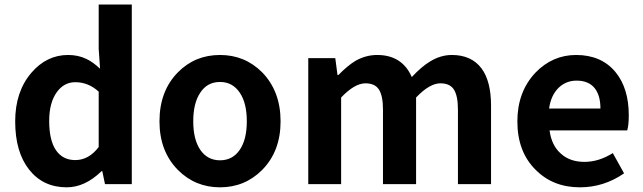

<svg xmlns="http://www.w3.org/2000/svg" viewBox="-20 -799 2789 833"><path d="M269.5 13.7Q167 13.7 106.4 -63Q45.9 -139.6 45.9 -272.5Q45.9 -401.4 116.2 -483.4Q182.6 -560.5 275.4 -560.5Q318.4 -560.5 353.5 -543.9Q381.8 -531.2 414.1 -501L408.2 -586.9V-779.3H551.8V-389.6V0H435.5L423.8 -56.6H420.9Q348.6 13.7 269.5 13.7ZM306.6 -104.5Q365.2 -104.5 408.2 -161.1V-281.2V-401.4Q363.3 -442.4 306.6 -442.4Q257.8 -442.4 226.6 -399.4Q193.4 -353.5 193.4 -274.4Q193.4 -190.4 222.7 -147.5Q252 -104.5 306.6 -104.5Z M934.6 13.7Q827.1 13.7 752 -61.5Q671.9 -142.6 671.9 -272.5Q671.9 -404.3 752 -485.4Q826.2 -560.5 934.6 -560.5Q1042 -560.5 1117.2 -485.4Q1197.3 -403.3 1197.3 -272.5Q1197.3 -142.6 1117.2 -61.5Q1042 13.7 934.6 13.7ZM934.6 -103.5Q989.3 -103.5 1020.5 -149.4Q1050.8 -194.3 1050.8 -272.9Q1050.8 -351.6 1020.5 -396.5Q989.3 -443.4 934.6 -443.4Q878.9 -443.4 848.6 -396.5Q818.4 -351.6 818.4 -272.9Q818.4 -194.3 848.6 -149.4Q879.9 -103.5 934.6 -103.5Z M1317.4 0V-273.4V-546.9H1434.6L1444.3 -473.6H1448.2Q1488.3 -514.6 1522.5 -535.2Q1567.4 -560.5 1616.2 -560.5Q1724.6 -560.5 1766.6 -464.8Q1809.6 -510.7 1845.7 -532.2Q1891.6 -560.5 1940.4 -560.5Q2025.4 -560.5 2069.3 -502Q2110.4 -446.3 2110.4 -340.8V0H1966.8V-323.2Q1966.8 -384.8 1948.2 -412.1Q1930.7 -437.5 1890.6 -437.5Q1843.8 -437.5 1785.2 -376V0H1641.6V-323.2Q1641.6 -384.8 1623 -412.1Q1605.5 -437.5 1565.4 -437.5Q1518.6 -437.5 1460 -376V0Z M2496.1 13.7Q2378.9 13.7 2303.7 -62.5Q2224.6 -140.6 2224.6 -272.5Q2224.6 -400.4 2302.7 -483.4Q2377 -560.5 2479.5 -560.5Q2588.9 -560.5 2650.4 -486.3Q2708 -416 2708 -298.8Q2708 -255.9 2701.2 -233.4H2532.2H2364.3Q2373 -167 2414.1 -131.8Q2453.1 -96.7 2515.6 -96.7Q2578.1 -96.7 2638.7 -134.8L2687.5 -46.9Q2599.6 13.7 2496.1 13.7ZM2362.3 -328.1H2473.6H2585Q2585 -385.7 2559.6 -417Q2533.2 -449.2 2481.4 -449.2Q2436.5 -449.2 2404.3 -418.9Q2370.1 -385.7 2362.3 -328.1Z"/></svg>

Font: Bpmf GenSeki Gothic B
Style: B
Weight: 700
Foundry: But Ko
Version: Version 1.320